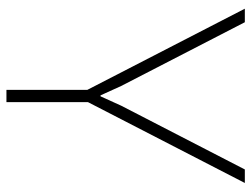

<svg xmlns="http://www.w3.org/2000/svg" viewBox="-112 -668 780 596"><g transform="rotate(90 278.0 -370.0)"><path d="M259 -251 7 -740H49L247 -356L276 -292H279L308 -356L506 -740H548L297 -253V0H259Z"/></g></svg>

Font: Encode Sans Narrow
Style: Thin
Weight: 250
Designer: Pablo Impallari, Andres Torresi
Foundry: Pablo Impallari, Andres Torresi
Version: Version 1.000; ttfautohint (v1.00) -l 8 -r 50 -G 200 -x 14 -